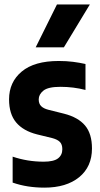

<svg xmlns="http://www.w3.org/2000/svg" viewBox="-20 -828 447 858"><path d="M178.5 10.5Q140.5 10.5 105 5Q69.5 -0.5 36.5 -12V-128Q69 -117 103.8 -111.2Q138.5 -105.5 175.5 -105.5Q220 -105.5 239.2 -120.2Q258.5 -135 258.5 -161Q258.5 -182.5 247.8 -193.5Q237 -204.5 215 -210.5L145.5 -227.5Q84 -243 52.2 -280.8Q20.5 -318.5 20.5 -384Q20.5 -461 77 -508.2Q133.5 -555.5 242.5 -555.5Q276.5 -555.5 306 -551.8Q335.5 -548 362 -542V-426Q308.5 -440 250 -440Q195 -440 174 -423Q153 -406 153 -384Q153 -364.5 163.8 -353.8Q174.5 -343 196 -337.5L266 -320Q329 -304 360 -267.2Q391 -230.5 391 -164.5Q391 -83 333.8 -36.2Q276.5 10.5 178.5 10.5ZM139.5 -616.5 234.5 -808H381.5L265.5 -616.5Z"/></svg>

Font: Encode Sans Condensed Condensed
Style: Bold
Weight: 700
Width: 3
Designer: Multiple Designers
Foundry: Impallari Type
Version: Version 3.000; ttfautohint (v1.8.3) -l 8 -r 50 -G 200 -x 14 